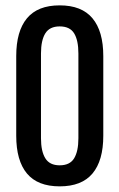

<svg xmlns="http://www.w3.org/2000/svg" viewBox="-20 -668 434 698"><path d="M197 9.5Q117 9.5 78 -37.2Q39 -84 39 -174.5V-464Q39 -554.5 78 -601.5Q117 -648.5 197 -648.5Q277 -648.5 316.2 -601.5Q355.5 -554.5 355.5 -464V-174.5Q355.5 -84 316.2 -37.2Q277 9.5 197 9.5ZM197 -67Q234 -67 249.5 -92.5Q265 -118 265 -165.5V-473.5Q265 -521.5 249.5 -546.8Q234 -572 197 -572Q160.5 -572 144.8 -546.8Q129 -521.5 129 -473.5V-165.5Q129 -118 144.8 -92.5Q160.5 -67 197 -67Z"/></svg>

Font: Anek Tamil Condensed Medium
Style: Regular
Weight: 500
Width: 3
Designer: Aadarsh Rajan (Tamil), Yesha Goshar (Latin)
Foundry: Ek Type
Version: Version 1.003